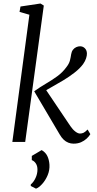

<svg xmlns="http://www.w3.org/2000/svg" viewBox="-20 -828 567 1120"><path d="M52 0 151.5 -742 94 -758.5 99.5 -790 216 -807.5 235.5 -795.5 127 0ZM409 10Q393 10 378.5 4.2Q364 -1.5 351.5 -13.2Q339 -25 328 -44L179.5 -295.5Q213.5 -320 247.8 -340Q282 -360 313.2 -382.5Q344.5 -405 367.5 -436.5Q383.5 -457 388.2 -476.2Q393 -495.5 395 -511Q397.5 -527 405.5 -537.5Q413.5 -548 424.8 -553Q436 -558 447 -558Q463.5 -558 475 -546.5Q486.5 -535 487 -516.5Q487.5 -504 482.2 -487.8Q477 -471.5 465 -454.5Q446.5 -429 415 -404.5Q383.5 -380 348.5 -359Q313.5 -338 283.2 -321.2Q253 -304.5 237.5 -294L238 -319L390.5 -92.5Q403.5 -73 419 -61Q434.5 -49 446.5 -49Q457 -49 466.8 -53.2Q476.5 -57.5 491 -72.5L507 -45.5Q499.5 -32.5 485.5 -19.5Q471.5 -6.5 452.5 1.8Q433.5 10 409 10ZM190 272.5 159.5 257V248Q176 234.5 187.2 210.5Q198.5 186.5 198.5 161Q198.5 140 189.2 125.8Q180 111.5 165.5 106V81.5L223 47.5Q245.5 60.5 256 82Q266.5 103.5 268.5 132.5Q270.5 164.5 257.8 194.5Q245 224.5 225.8 245.5Q206.5 266.5 190 272.5Z"/></svg>

Font: Merriweather 28pt Light
Style: Italic
Weight: 300
Italic angle: -7.8°
Version: Version 2.101